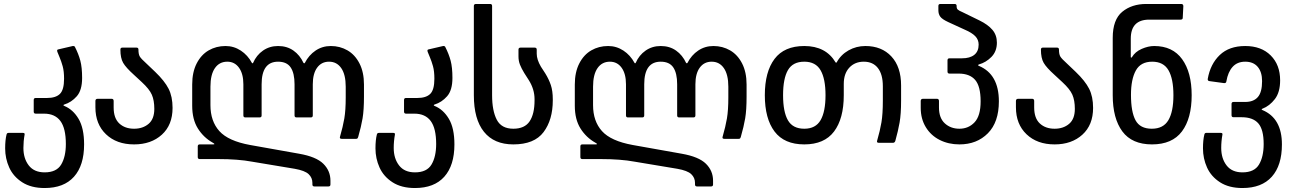

<svg xmlns="http://www.w3.org/2000/svg" viewBox="-20 -720 6533 968"><path d="M6 28Q6 -14 13 -42Q13 -43 15 -46.5Q17 -50 23 -50H96Q106 -50 104 -41Q98 -8 98 26Q98 79 125 114Q152 149 205 149Q265 149 288.5 109.5Q312 70 312 6Q312 -73 284.5 -110Q257 -147 202 -147H160Q150 -147 150 -157V-216Q150 -226 160 -226H217Q261 -226 282 -246.5Q303 -267 303 -323Q303 -361 296 -386Q289 -411 280.5 -431Q272 -451 269 -459Q268 -461 268 -465Q268 -470 274 -471L347 -488H350Q356 -488 358 -483Q376 -448 385 -414Q394 -380 394 -327Q394 -265 367 -234.5Q340 -204 304 -193Q300 -192 300 -189.5Q300 -187 304 -186Q348 -168 376 -121Q404 -74 404 8Q404 114 353 171Q302 228 205 228Q137 228 92 199Q47 170 26.5 124.5Q6 79 6 28Z M461 -179V-211Q461 -222 473 -222H542Q553 -222 553 -211V-178Q553 -124 581.5 -97.5Q610 -71 656 -71Q700 -71 729 -95.5Q758 -120 758 -171Q758 -214 745.5 -242.5Q733 -271 695 -306L655 -343Q615 -379 601 -403Q587 -427 587 -470Q587 -480 597 -480H668Q678 -480 678 -470Q678 -447 684.5 -435.5Q691 -424 720 -398L762 -358Q810 -312 830 -272.5Q850 -233 850 -176Q850 -90 796 -41Q742 8 656 8Q568 8 514.5 -43Q461 -94 461 -179Z M1555 210V202Q1555 176 1536 158Q1517 140 1466 131L1250 95Q1180 82 1081 82H987Q977 82 977 72V18Q977 8 987 8H1054Q1061 8 1061 6Q1061 4 1052 -1Q1006 -27 977.5 -72.5Q949 -118 949 -187V-294Q949 -356 971.5 -400Q994 -444 1032 -466Q1070 -488 1117 -488Q1159 -488 1194 -465Q1229 -442 1250 -403Q1251 -401 1253 -401Q1255 -401 1256 -403Q1273 -442 1306 -465Q1339 -488 1382 -488Q1427 -488 1459.5 -465Q1492 -442 1510 -403Q1512 -401 1514 -401Q1516 -401 1517 -403Q1537 -442 1571 -465Q1605 -488 1648 -488Q1694 -488 1732 -466Q1770 -444 1792.5 -400Q1815 -356 1815 -294V-233Q1815 -165 1808 -123.5Q1801 -82 1786 -30Q1784 -24 1782 -22Q1780 -20 1775 -20H1703Q1691 -20 1694 -30Q1709 -82 1716 -123Q1723 -164 1723 -229V-283Q1723 -344 1700.5 -376.5Q1678 -409 1639 -409Q1601 -409 1579 -379Q1557 -349 1557 -295V-138Q1557 -128 1547 -128H1475Q1465 -128 1465 -138V-295Q1465 -351 1445.5 -380Q1426 -409 1382 -409Q1299 -409 1299 -295V-138Q1299 -128 1289 -128H1217Q1207 -128 1207 -138V-295Q1207 -348 1185 -378.5Q1163 -409 1126 -409Q1086 -409 1063.5 -376.5Q1041 -344 1041 -283V-190Q1041 -109 1086 -59Q1131 -9 1241 11L1488 55Q1574 70 1610 105.5Q1646 141 1646 191V210Q1646 220 1636 220H1565Q1555 220 1555 210Z M1873 28Q1873 -14 1880 -42Q1880 -43 1882 -46.5Q1884 -50 1890 -50H1963Q1973 -50 1971 -41Q1965 -8 1965 26Q1965 79 1992 114Q2019 149 2072 149Q2132 149 2155.5 109.5Q2179 70 2179 6Q2179 -73 2151.5 -110Q2124 -147 2069 -147H2027Q2017 -147 2017 -157V-216Q2017 -226 2027 -226H2084Q2128 -226 2149 -246.5Q2170 -267 2170 -323Q2170 -361 2163 -386Q2156 -411 2147.5 -431Q2139 -451 2136 -459Q2135 -461 2135 -465Q2135 -470 2141 -471L2214 -488H2217Q2223 -488 2225 -483Q2243 -448 2252 -414Q2261 -380 2261 -327Q2261 -265 2234 -234.5Q2207 -204 2171 -193Q2167 -192 2167 -189.5Q2167 -187 2171 -186Q2215 -168 2243 -121Q2271 -74 2271 8Q2271 114 2220 171Q2169 228 2072 228Q2004 228 1959 199Q1914 170 1893.5 124.5Q1873 79 1873 28Z M2369 -240V-690Q2369 -700 2380 -700H2451Q2461 -700 2461 -690V-240Q2461 -162 2484.5 -116.5Q2508 -71 2568 -71Q2625 -71 2650 -108Q2675 -145 2675 -214V-220Q2675 -270 2646 -316L2623 -352Q2609 -375 2601.5 -394Q2594 -413 2594 -436V-470Q2594 -480 2605 -480H2675Q2686 -480 2686 -470V-449Q2686 -420 2707 -384L2729 -350Q2747 -321 2757 -291.5Q2767 -262 2767 -219V-214Q2767 -116 2720.5 -54Q2674 8 2568 8Q2471 8 2420 -55.5Q2369 -119 2369 -240Z M3484 210V202Q3484 176 3465 158Q3446 140 3395 131L3179 95Q3109 82 3010 82H2916Q2906 82 2906 72V18Q2906 8 2916 8H2983Q2990 8 2990 6Q2990 4 2981 -1Q2935 -27 2906.5 -72.5Q2878 -118 2878 -187V-294Q2878 -356 2900.5 -400Q2923 -444 2961 -466Q2999 -488 3046 -488Q3088 -488 3123 -465Q3158 -442 3179 -403Q3180 -401 3182 -401Q3184 -401 3185 -403Q3202 -442 3235 -465Q3268 -488 3311 -488Q3356 -488 3388.5 -465Q3421 -442 3439 -403Q3441 -401 3443 -401Q3445 -401 3446 -403Q3466 -442 3500 -465Q3534 -488 3577 -488Q3623 -488 3661 -466Q3699 -444 3721.5 -400Q3744 -356 3744 -294V-233Q3744 -165 3737 -123.5Q3730 -82 3715 -30Q3713 -24 3711 -22Q3709 -20 3704 -20H3632Q3620 -20 3623 -30Q3638 -82 3645 -123Q3652 -164 3652 -229V-283Q3652 -344 3629.5 -376.5Q3607 -409 3568 -409Q3530 -409 3508 -379Q3486 -349 3486 -295V-138Q3486 -128 3476 -128H3404Q3394 -128 3394 -138V-295Q3394 -351 3374.5 -380Q3355 -409 3311 -409Q3228 -409 3228 -295V-138Q3228 -128 3218 -128H3146Q3136 -128 3136 -138V-295Q3136 -348 3114 -378.5Q3092 -409 3055 -409Q3015 -409 2992.5 -376.5Q2970 -344 2970 -283V-190Q2970 -109 3015 -59Q3060 -9 3170 11L3417 55Q3503 70 3539 105.5Q3575 141 3575 191V210Q3575 220 3565 220H3494Q3484 220 3484 210Z M3836 -240Q3836 -358 3885 -423Q3934 -488 4035 -488Q4144 -488 4193 -405Q4194 -404 4195.5 -404Q4197 -404 4198 -405Q4219 -444 4258 -466Q4297 -488 4343 -488Q4425 -488 4474 -435.5Q4523 -383 4523 -289V-213Q4523 -145 4515.5 -102.5Q4508 -60 4494 -10Q4491 0 4482 0H4411Q4399 0 4402 -10Q4417 -62 4424 -103.5Q4431 -145 4431 -213V-285Q4431 -345 4406 -377Q4381 -409 4335 -409Q4290 -409 4262 -379Q4234 -349 4234 -297V-240Q4234 -122 4185 -57Q4136 8 4035 8Q3934 8 3885 -57Q3836 -122 3836 -240ZM4035 -71Q4092 -71 4117 -114Q4142 -157 4142 -240Q4142 -323 4117 -366Q4092 -409 4035 -409Q3977 -409 3952.5 -366.5Q3928 -324 3928 -240Q3928 -156 3952.5 -113.5Q3977 -71 4035 -71Z M4622 -176V-211Q4622 -222 4634 -222H4703Q4714 -222 4714 -211V-178Q4714 -125 4743.5 -98Q4773 -71 4817 -71Q4863 -71 4893.5 -103.5Q4924 -136 4924 -209Q4924 -285 4896.5 -317Q4869 -349 4813 -349H4767Q4757 -349 4757 -359V-416Q4757 -426 4767 -426H4830Q4870 -426 4892 -443.5Q4914 -461 4914 -495Q4914 -520 4897 -537.5Q4880 -555 4845 -570L4760 -609Q4730 -623 4720.5 -636Q4711 -649 4711 -668V-690Q4711 -700 4721 -700H4793Q4803 -700 4803 -690V-687Q4803 -677 4809 -671.5Q4815 -666 4834 -658L4918 -617Q4961 -596 4983.5 -569.5Q5006 -543 5006 -505Q5006 -461 4978.5 -433Q4951 -405 4915 -395Q4912 -394 4911.5 -391.5Q4911 -389 4915 -388Q5016 -346 5016 -209Q5016 -104 4960.5 -48Q4905 8 4817 8Q4762 8 4717.5 -14.5Q4673 -37 4647.5 -79Q4622 -121 4622 -176Z M5102 -179V-211Q5102 -222 5114 -222H5183Q5194 -222 5194 -211V-178Q5194 -124 5222.5 -97.5Q5251 -71 5297 -71Q5341 -71 5370 -95.5Q5399 -120 5399 -171Q5399 -214 5386.5 -242.5Q5374 -271 5336 -306L5296 -343Q5256 -379 5242 -403Q5228 -427 5228 -470Q5228 -480 5238 -480H5309Q5319 -480 5319 -470Q5319 -447 5325.5 -435.5Q5332 -424 5361 -398L5403 -358Q5451 -312 5471 -272.5Q5491 -233 5491 -176Q5491 -90 5437 -41Q5383 8 5297 8Q5209 8 5155.5 -43Q5102 -94 5102 -179Z M5759 -700H5935Q5946 -700 5946 -689L5943 -630Q5943 -621 5932 -621H5774Q5681 -621 5681 -525V-433Q5681 -430 5683 -429.5Q5685 -429 5687 -432Q5703 -459 5736 -473.5Q5769 -488 5799 -488Q5892 -488 5940 -421.5Q5988 -355 5988 -240Q5988 -123 5939 -57.5Q5890 8 5788 8Q5687 8 5638.5 -57.5Q5590 -123 5590 -240V-529Q5590 -621 5638 -660.5Q5686 -700 5759 -700ZM5787 -71Q5845 -71 5870.5 -114Q5896 -157 5896 -240Q5896 -323 5871 -366Q5846 -409 5789 -409Q5731 -409 5706.5 -364.5Q5682 -320 5682 -242Q5682 -156 5705 -113.5Q5728 -71 5787 -71Z M6045 28Q6045 -14 6052 -42Q6054 -50 6061 -50H6135Q6145 -50 6143 -41Q6137 -8 6137 26Q6137 79 6164 114Q6191 149 6244 149Q6304 149 6327.5 109.5Q6351 70 6351 6Q6351 -67 6324 -98Q6297 -129 6240 -129H6199Q6189 -129 6189 -139V-196Q6189 -206 6199 -206H6258Q6300 -206 6321.5 -230.5Q6343 -255 6343 -311Q6343 -357 6321 -383Q6299 -409 6258 -409Q6218 -409 6194.5 -383Q6171 -357 6163 -310Q6162 -300 6151 -301L6078 -311Q6068 -312 6069 -322Q6082 -397 6129.5 -442.5Q6177 -488 6258 -488Q6339 -488 6386.5 -440.5Q6434 -393 6434 -315Q6434 -255 6407.5 -220.5Q6381 -186 6345 -172Q6341 -171 6341 -168.5Q6341 -166 6345 -165Q6443 -124 6443 8Q6443 114 6392 171Q6341 228 6244 228Q6176 228 6131 199Q6086 170 6065.5 124.5Q6045 79 6045 28Z"/></svg>

Font: Barlow GEO Medium
Style: Regular
Weight: 500
Designer: Jeremy Tribby
Foundry: Tribby Type
Version: Version 1.408